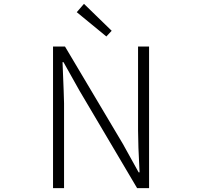

<svg xmlns="http://www.w3.org/2000/svg" viewBox="-20 -968 1040 988"><path d="M252.9 0V-728.5H314.5L612.3 -227.5L693.4 -81.1H698.2Q690.4 -225.6 690.4 -296.9V-728.5H747.1V0H685.5L388.7 -502L306.6 -648.4H301.8Q309.6 -460.9 309.6 -436.5V0ZM527.3 -780.3 375 -905.3 412.1 -948.2 554.7 -809.6Z"/></svg>

Font: GenEi Gothic M Light
Style: Regular
Weight: 300
Designer: o_tamon (Modified); [Source Han Sans]
Ryoko NISHIZUKA  (kana & ideographs); Paul D. Hunt (Latin, Greek & Cyrillic); Wenl
Version: Version 1.1a;Original Version 1.004